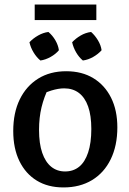

<svg xmlns="http://www.w3.org/2000/svg" viewBox="-20 -811 565 841"><path d="M258 10Q190 10 141 -20Q92 -50 65 -105.5Q38 -161 38 -237Q38 -317 66.5 -375.5Q95 -434 147 -466.5Q199 -499 270 -499Q339 -499 389 -468.5Q439 -438 466.5 -383Q494 -328 494 -253Q494 -173 465 -113.5Q436 -54 383 -22Q330 10 258 10ZM265 -60Q301 -60 326.5 -80.5Q352 -101 366 -143Q380 -185 380 -246Q380 -305 366 -344.5Q352 -384 325.5 -404Q299 -424 261 -424Q236 -424 205 -414.5Q174 -405 130 -386L195 -431Q173 -387 162 -341.5Q151 -296 151 -242Q151 -182 165 -141.5Q179 -101 204.5 -80.5Q230 -60 265 -60ZM192 -671Q210 -656 222.5 -634.5Q235 -613 238 -591Q224 -574 201.5 -561.5Q179 -549 157 -546Q140 -560 127 -581.5Q114 -603 109 -626Q125 -643 147 -655.5Q169 -668 192 -671ZM379 -671Q396 -656 409 -634.5Q422 -613 425 -591Q410 -574 388 -561.5Q366 -549 343 -546Q326 -560 313.5 -581.5Q301 -603 296 -626Q312 -643 333.5 -655.5Q355 -668 379 -671ZM132 -723V-791H402V-723Z"/></svg>

Font: Piazzolla 24pt SemiBold
Style: Regular
Weight: 600
Designer: Juan Pablo del Peral
Foundry: Huerta Tipografica
Version: Version 2.005